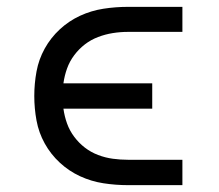

<svg xmlns="http://www.w3.org/2000/svg" viewBox="-20 -540 640 560"><path d="M353 0Q317 0 281.5 -5.5Q246 -11 213.5 -26Q181 -41 154.5 -65.5Q128 -90 110.5 -121.5Q93 -153 86.5 -188.5Q80 -224 80 -260Q80 -296 86.5 -331.5Q93 -367 110.5 -398.5Q128 -430 154.5 -454.5Q181 -479 213.5 -494Q246 -509 281.5 -514.5Q317 -520 353 -520H512V-447H353Q331 -447 309 -443.5Q287 -440 266 -432Q245 -424 227.5 -410.5Q210 -397 196.5 -379Q183 -361 175.5 -340Q168 -319 165 -297H424V-223H165Q168 -201 175.5 -180Q183 -159 196.5 -141Q210 -123 227.5 -109.5Q245 -96 266 -88Q287 -80 309 -77Q331 -74 353 -74H512V0Z"/></svg>

Font: Zed Sans Extended
Style: Regular
Weight: 400
Width: 7
Designer: Belleve Invis
Foundry: Belleve Invis
Version: Version 1.0.0; ttfautohint (v1.8.4)